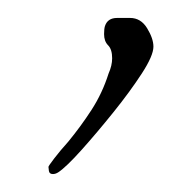

<svg xmlns="http://www.w3.org/2000/svg" viewBox="-20 -73 218 214"><path d="M45 119Q42 121 39 121Q35 121 34.5 117.5Q34 114 34 113Q34 112 40.5 103.5Q47 95 56 85Q70 68 82 49.5Q94 31 101 9Q105 0 105 -8Q105 -18 100.5 -22.5Q96 -27 96 -35Q96 -41 97 -44Q100 -53 110.5 -53Q121 -53 125 -53Q137 -53 144 -41.5Q151 -30 151 -21Q151 -11 138 9Q125 29 106.5 52Q88 75 71 94Q54 113 45 119Z"/></svg>

Font: Allura
Style: Regular
Weight: 400
Designer: Robert E. Leuschke
Foundry: Robert E. Leuschke
Version: Version 1.110